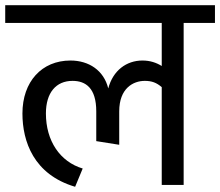

<svg xmlns="http://www.w3.org/2000/svg" viewBox="-40 -709 844 736"><path d="M580 -621V-456C559 -469 535 -477 506 -477C445 -477 393 -439 375 -370C358 -439 301 -477 230 -477C120 -477 46 -396 46 -274C46 -167 89 -40 248 7L277 -63C190 -89 136 -169 136 -274C136 -354 175 -399 238 -399C289 -399 329 -371 329 -282V-168L417 -154V-282C417 -371 471 -399 515 -399C542 -399 560 -392 580 -375V0H664V-621H784V-689H-20V-621Z"/></svg>

Font: FiraGO Unicode
Style: Regular
Weight: 400
Designer: bBox Type
Foundry: bBox Type GmbH
Version: Version 1.001;PS 001.001;hotconv 1.0.88;makeotf.lib2.5.64775